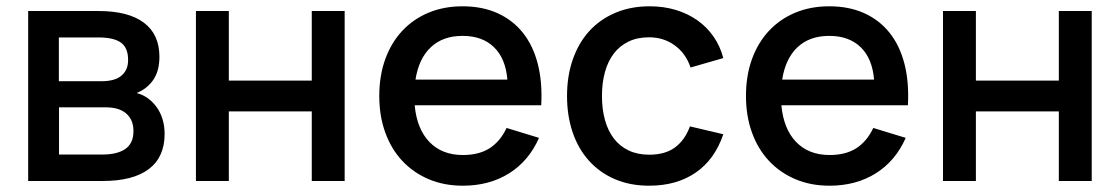

<svg xmlns="http://www.w3.org/2000/svg" viewBox="-20 -575 3558 610"><path d="M306 0H69.5V-540H293Q387.5 -540 437 -503Q486.5 -466 486.5 -394.5Q486.5 -349.5 466.8 -321Q447 -292.5 414 -279.5Q433.5 -274.5 449.8 -262.8Q466 -251 478 -234.2Q490 -217.5 496.5 -196Q503 -174.5 503 -149.5Q503 -76 453 -38Q403 0 306 0ZM293.5 -456H167V-317H303.5Q322 -317 337.2 -320.8Q352.5 -324.5 363.5 -332.8Q374.5 -341 380.8 -353.8Q387 -366.5 387 -384.5Q387 -423.5 364 -439.8Q341 -456 293.5 -456ZM305 -84Q352.5 -84 378.2 -101.8Q404 -119.5 404 -158.5Q404 -178.5 397.2 -192.8Q390.5 -207 378.8 -216.2Q367 -225.5 351 -229.8Q335 -234 316 -234H167.5V-84Z M602.5 0V-540H707V-319H970.5V-540H1075V0H970.5V-221H707V0Z M1450.5 -82.5Q1502 -82.5 1535.8 -104.2Q1569.5 -126 1589.5 -168.5L1692.5 -137Q1660.5 -64 1597.8 -24.5Q1535 15 1450.5 15Q1390.5 15 1341.8 -5.8Q1293 -26.5 1258 -64Q1223 -101.5 1204 -154Q1185 -206.5 1185 -270Q1185 -334.5 1204 -387Q1223 -439.5 1258 -477Q1293 -514.5 1341.8 -534.8Q1390.5 -555 1449.5 -555Q1512.5 -555 1561 -533Q1609.5 -511 1641.8 -470.2Q1674 -429.5 1688.8 -371.2Q1703.5 -313 1699.5 -240.5H1297.5Q1304.5 -165 1344.5 -123.8Q1384.5 -82.5 1450.5 -82.5ZM1592 -322Q1586.5 -389 1549.5 -425Q1512.5 -461 1449.5 -461Q1387 -461 1348.8 -425Q1310.5 -389 1300 -322Z M2042.5 15Q1981.5 15 1933 -6Q1884.5 -27 1850.8 -64.8Q1817 -102.5 1799.2 -155Q1781.5 -207.5 1781.5 -270Q1781.5 -333.5 1799.8 -386Q1818 -438.5 1852 -476Q1886 -513.5 1934.8 -534.2Q1983.5 -555 2044 -555Q2088.5 -555 2126.8 -543.5Q2165 -532 2195.2 -510.8Q2225.5 -489.5 2246.8 -459Q2268 -428.5 2278 -390.5L2174 -360.5Q2158.5 -406 2123.2 -431.2Q2088 -456.5 2042.5 -456.5Q2005 -456.5 1977 -443Q1949 -429.5 1930.2 -405Q1911.5 -380.5 1902 -346.2Q1892.5 -312 1892.5 -270Q1892.5 -228 1902 -193.8Q1911.5 -159.5 1930.2 -135Q1949 -110.5 1977.2 -97Q2005.5 -83.5 2042.5 -83.5Q2093.5 -83.5 2124.8 -106.8Q2156 -130 2172 -173.5L2278 -148.5Q2251 -68.5 2190.5 -26.8Q2130 15 2042.5 15Z M2615.5 -82.5Q2667 -82.5 2700.8 -104.2Q2734.5 -126 2754.5 -168.5L2857.5 -137Q2825.5 -64 2762.8 -24.5Q2700 15 2615.5 15Q2555.5 15 2506.8 -5.8Q2458 -26.5 2423 -64Q2388 -101.5 2369 -154Q2350 -206.5 2350 -270Q2350 -334.5 2369 -387Q2388 -439.5 2423 -477Q2458 -514.5 2506.8 -534.8Q2555.5 -555 2614.5 -555Q2677.5 -555 2726 -533Q2774.5 -511 2806.8 -470.2Q2839 -429.5 2853.8 -371.2Q2868.5 -313 2864.5 -240.5H2462.5Q2469.5 -165 2509.5 -123.8Q2549.5 -82.5 2615.5 -82.5ZM2757 -322Q2751.5 -389 2714.5 -425Q2677.5 -461 2614.5 -461Q2552 -461 2513.8 -425Q2475.5 -389 2465 -322Z M2976 0V-540H3080.5V-319H3344V-540H3448.5V0H3344V-221H3080.5V0Z"/></svg>

Font: Vela Sans SemBd
Style: Regular
Weight: 600
Designer: Principal design: Mikhail Sharanda - project Manrope.
Design modification: Ravid Balaliev
Foundry: Mikhail Sharanda
Version: Version 1.001